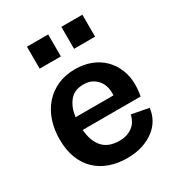

<svg xmlns="http://www.w3.org/2000/svg" viewBox="-162 -757 801 870"><g transform="rotate(-30 239.0 -322.5)"><path d="M109 -655H220V-540H109ZM289 -655H399V-540H289ZM452 -137Q449 -107 434.5 -80.5Q420 -54 394.5 -34Q369 -14 333 -2Q297 10 251 10Q202 10 161 -4.5Q120 -19 90 -47.5Q60 -76 43.5 -118.5Q27 -161 27 -217Q27 -269 42 -313Q57 -357 85 -389Q113 -421 153.5 -439.5Q194 -458 245 -458Q291 -458 328.5 -443.5Q366 -429 392.5 -402.5Q419 -376 433.5 -340Q448 -304 448 -262Q448 -233 442 -202H139Q144 -141 173.5 -108.5Q203 -76 259 -76Q285 -76 303 -83Q321 -90 333.5 -101Q346 -112 353 -126Q360 -140 363 -154ZM338 -268Q340 -288 335.5 -308Q331 -328 319.5 -343.5Q308 -359 289.5 -369Q271 -379 244 -379Q196 -379 171 -347.5Q146 -316 140 -268Z"/></g></svg>

Font: Zilla Slab SemiBold
Style: Regular
Weight: 600
Designer: Typotheque.com
Foundry: Typotheque type foundry
Version: Version 1.1; 2017